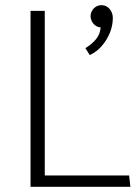

<svg xmlns="http://www.w3.org/2000/svg" viewBox="-20 -722 534 742"><path d="M479 -44H153V-680H98V0H484ZM373 -702Q360 -702 350.5 -696Q341 -690 335.5 -680Q330 -670 330 -659Q330 -650 334.5 -640.5Q339 -631 348 -624Q357 -617 369 -616Q367 -590 351 -570.5Q335 -551 310 -536L327 -509Q354 -522 373.5 -544.5Q393 -567 404.5 -595Q416 -623 416 -653Q416 -673 403.5 -687.5Q391 -702 373 -702Z"/></svg>

Font: Catamaran ExtraLight
Style: Regular
Weight: 250
Designer: Pria Ravichandran
Version: Version 2.000